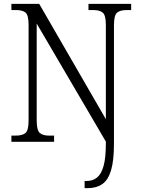

<svg xmlns="http://www.w3.org/2000/svg" viewBox="-20 -734 729 994"><path d="M418 240V203H428Q460 203 482 185.5Q504 168 516 126Q528 84 528 9V-1L170 -612V-111Q170 -59 186 -45.5Q202 -32 233 -32H260V0H39V-32H62Q96 -32 112 -45.5Q128 -59 128 -111V-605Q128 -656 112 -669Q96 -682 63 -682H39V-714H183L528 -117V-605Q528 -655 512 -668.5Q496 -682 462 -682H438V-714H659V-682H637Q602 -682 586 -668.5Q570 -655 570 -603V9Q570 97 555 147.5Q540 198 509.5 219Q479 240 435 240Z"/></svg>

Font: Noto Serif Lao SemiCondensed Light
Style: Regular
Weight: 300
Width: 4
Designer: Monotype Design Team
Foundry: Monotype Imaging Inc.
Version: Version 2.003; ttfautohint (v1.8.4.7-5d5b)